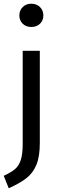

<svg xmlns="http://www.w3.org/2000/svg" viewBox="-29 -800 326 1032"><path d="M185 -32Q185 41 167 85Q149 129 114.5 156.5Q80 184 18 212L-9 145Q30 127 51 109.5Q72 92 82.5 60.5Q93 29 93 -26V-527H185ZM204 -717Q204 -690 186 -672.5Q168 -655 139 -655Q111 -655 93 -672.5Q75 -690 75 -717Q75 -744 93 -762Q111 -780 139 -780Q168 -780 186 -762Q204 -744 204 -717Z"/></svg>

Font: FiraGOUPP
Style: Medium
Weight: 400
Designer: bBox Type
Foundry: bBox Type GmbH
Version: Version 1.001